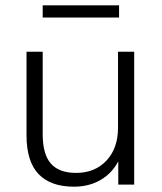

<svg xmlns="http://www.w3.org/2000/svg" viewBox="-20 -696 609 724"><path d="M259 8Q171 8 125.5 -39.5Q80 -87 80 -186V-501H141V-190Q141 -114 172 -79Q203 -44 267 -44Q338 -44 381.5 -90.5Q425 -137 425 -214V-501H486V0H426V-118H439Q418 -57 370.5 -24.5Q323 8 259 8ZM141 -630V-676H429V-630Z"/></svg>

Font: Mulish ExtraLight Light
Style: Regular
Weight: 300
Version: Version 3.603